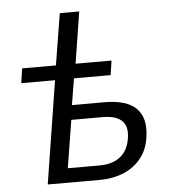

<svg xmlns="http://www.w3.org/2000/svg" viewBox="-51 -752 703 798"><g transform="rotate(-5 300.5 -352.5)"><path d="M116 0 184 -429H43L52 -490H193L228 -705H309L275 -490H425L416 -430H263L245 -320H380Q473 -320 513 -280Q553 -240 542 -163Q536 -112 508 -75.5Q480 -39 435 -19.5Q390 0 331 0ZM205 -60H337Q392 -60 425 -86.5Q458 -113 465 -165Q472 -213 447 -236Q422 -259 369 -259H237Z"/></g></svg>

Font: Nunito Sans 10pt SemiCondensed
Style: Italic
Weight: 400
Width: 4
Italic angle: -9°
Designer: Vernon Adams
Foundry: Vernon Adams
Version: Version 3.101;gftools[0.9.27]